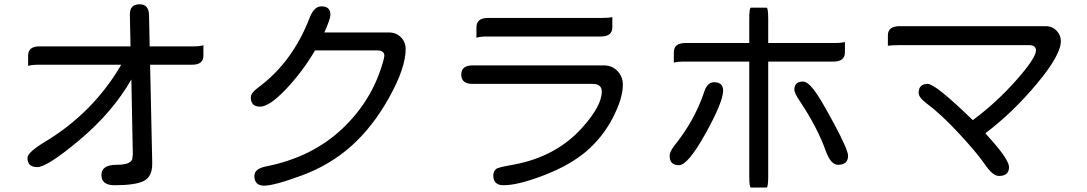

<svg xmlns="http://www.w3.org/2000/svg" viewBox="-20 -801 5040 890"><path d="M542 -501H162.1Q126 -501 110.4 -495.6Q110.4 -501 110.4 -543.5Q110.4 -585.9 162.1 -585.9H585L582 -732.4Q581.1 -781.2 627 -781.2Q669.9 -781.2 670.9 -730.5L673.8 -585.9H871.1Q907.2 -585.9 922.9 -591.3Q922.9 -585.9 922.9 -543.5Q922.9 -501 871.1 -501H675.8L685.5 -53.7V-40Q685.5 17.6 647 37.6Q608.4 57.6 510.7 57.6Q450.2 57.6 450.2 10.3Q450.2 -37.1 520.5 -37.1Q590.8 -37.1 593.8 -68.4L595.7 -85.9L588.9 -432.6Q502 -281.2 350.6 -153.8Q199.2 -26.4 152.3 -26.4Q107.4 -26.4 107.4 -69.3Q107.4 -94.7 188.5 -143.6Q413.1 -279.3 542 -501Z M1483.4 -650.4H1784.2Q1818.4 -650.4 1841.8 -625Q1860.4 -603.5 1860.4 -574.2Q1860.4 -486.3 1784.2 -349.6Q1708 -212.9 1608.9 -124.5Q1509.8 -36.1 1380.4 11.7Q1251 59.6 1204.1 59.6Q1159.2 59.6 1159.2 14.6Q1159.2 -18.6 1211.9 -29.3Q1425.8 -71.3 1566.9 -204.6Q1708 -337.9 1757.8 -522.5L1761.7 -542Q1761.7 -567.4 1727.5 -567.4H1440.4Q1381.8 -467.8 1305.2 -387.2Q1228.5 -306.6 1185.5 -306.6Q1142.6 -306.6 1142.6 -349.6Q1142.6 -370.1 1175.8 -394.5Q1336.9 -512.7 1417 -722.7Q1436.5 -771.5 1470.7 -771.5Q1511.7 -771.5 1511.7 -732.4Q1511.7 -713.9 1483.4 -650.4Z M2118.2 -455.1Q2118.2 -498 2170.9 -498H2778.3Q2817.4 -498 2842.3 -471.7Q2867.2 -445.3 2867.2 -408.2Q2867.2 -344.7 2820.3 -254.4Q2773.4 -164.1 2697.8 -99.6Q2622.1 -35.2 2502 11.2Q2381.8 57.6 2314.5 57.6Q2266.6 57.6 2266.6 12.7Q2266.6 -7.8 2281.2 -18.6Q2289.1 -25.4 2362.3 -38.1Q2558.6 -75.2 2678.7 -209Q2769.5 -310.5 2769.5 -376Q2769.5 -412.1 2727.5 -412.1H2170.9Q2118.2 -412.1 2118.2 -455.1ZM2764.6 -717.8Q2802.7 -717.8 2818.4 -721.7Q2818.4 -717.8 2818.4 -673.8Q2818.4 -631.8 2764.6 -631.8H2241.2Q2204.1 -631.8 2188.5 -626Q2188.5 -631.8 2188.5 -673.8Q2188.5 -717.8 2241.2 -717.8H2764.6Z M3453.1 -515.6H3157.2Q3119.1 -515.6 3103.5 -510.7Q3103.5 -515.6 3103.5 -558.6Q3103.5 -601.6 3157.2 -601.6H3453.1V-711.9Q3453.1 -765.6 3460.9 -765.6H3533.2Q3541 -765.6 3541 -711.9V-601.6H3843.8Q3880.9 -601.6 3896.5 -606.4Q3896.5 -601.6 3896.5 -558.6Q3896.5 -515.6 3843.8 -515.6H3541V13.7Q3541 68.4 3533.2 68.4H3460.9Q3453.1 68.4 3453.1 13.7V-515.6ZM3290 -419.9Q3332 -419.9 3332 -380.9Q3332 -329.1 3250.5 -182.1Q3168.9 -35.2 3127 -35.2Q3084 -35.2 3084 -79.1Q3084 -96.7 3104.5 -124Q3198.2 -240.2 3242.2 -369.1Q3256.8 -419.9 3290 -419.9ZM3702.1 -422.9Q3722.7 -422.9 3752 -385.7Q3781.2 -348.6 3846.2 -227.5Q3911.1 -106.4 3911.1 -79.1Q3911.1 -37.1 3864.3 -37.1Q3831.1 -37.1 3807.6 -101.6Q3769.5 -209 3689.5 -329.1Q3662.1 -369.1 3662.1 -385.7Q3662.1 -422.9 3702.1 -422.9Z M4489.3 -244.1Q4597.7 -324.2 4689.9 -428.2Q4782.2 -532.2 4782.2 -567.4Q4782.2 -591.8 4750 -591.8H4150.4Q4111.3 -591.8 4095.7 -588.9Q4095.7 -591.8 4095.7 -636.7Q4095.7 -679.7 4150.4 -679.7H4827.1Q4859.4 -679.7 4879.9 -656.2Q4897.5 -636.7 4897.5 -610.4Q4897.5 -545.9 4786.1 -412.6Q4674.8 -279.3 4547.9 -183.6L4554.7 -174.8Q4657.2 -63.5 4657.2 -26.4Q4657.2 14.6 4610.4 14.6Q4582 14.6 4546.4 -37.6Q4510.7 -89.8 4426.3 -181.2Q4341.8 -272.5 4274.4 -322.3Q4238.3 -349.6 4238.3 -370.1Q4238.3 -412.1 4280.3 -412.1Q4316.4 -412.1 4489.3 -244.1Z"/></svg>

Font: YuPearl-Regular
Style: Regular
Weight: 400
Designer: Max Yao
Foundry: Max-Everyday
Version: Version 1.011; ttfautohint (v1.8.3)